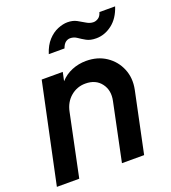

<svg xmlns="http://www.w3.org/2000/svg" viewBox="-139 -872 871 976"><g transform="rotate(-20 296.5 -384.0)"><path d="M1 0 115 -539H229L219 -492Q245 -521 281.5 -536Q318 -551 359 -551Q421 -551 466.5 -520.5Q512 -490 533 -439.5Q554 -389 542 -329L473 0H353L418 -312Q430 -367 401 -405.5Q372 -444 316 -444Q271 -444 236.5 -415Q202 -386 192 -336L122 0ZM448 -641Q416 -641 395.5 -652.5Q375 -664 358.5 -675.5Q342 -687 322 -687Q309 -687 297.5 -678.5Q286 -670 278 -648H193Q207 -692 231.5 -718.5Q256 -745 284.5 -756.5Q313 -768 337 -768Q366 -768 387 -756.5Q408 -745 426 -734Q444 -723 463 -723Q476 -723 489 -731.5Q502 -740 508 -761H593Q574 -702 534 -671.5Q494 -641 448 -641Z"/></g></svg>

Font: Plus Jakarta Display Medium
Style: Italic
Weight: 500
Italic angle: -12°
Designer: Gumpita Rahayu
Foundry: Tokotype Studio
Version: Version 1.000